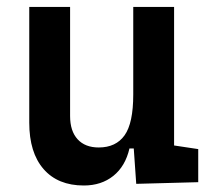

<svg xmlns="http://www.w3.org/2000/svg" viewBox="-20 -538 626 567"><path d="M227.5 9.8Q150.9 9.8 108.6 -38.8Q66.4 -87.4 66.4 -175.8V-517.6H187V-195.3Q187 -150.9 209.2 -126.7Q231.4 -102.5 271.5 -102.5Q322.3 -102.5 347.9 -138.4Q373.5 -174.3 373.5 -258.8V-517.6H494.1V-108.4L565.4 -97.7V0L382.3 4.9L375 -99.6H362.3Q350.1 -46.9 314.7 -18.6Q279.3 9.8 227.5 9.8Z"/></svg>

Font: Cascadia Mono PL SemiBold
Style: Regular
Weight: 600
Monospace: yes
Designer: Aaron Bell
Foundry: Saja Typeworks
Version: Version 2404.023; ttfautohint (v1.8.4)